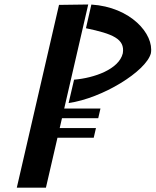

<svg xmlns="http://www.w3.org/2000/svg" viewBox="-20 -847 696 859"><path d="M364.6 -720.7C483.6 -695.8 539.6 -673.2 529.5 -609.1L529.4 -608.8L529.4 -608.4C512.3 -536.9 401.4 -498 311.4 -490.5L287 -386C437.5 -407.3 633.3 -527.5 655 -608.4C669.9 -694.8 564.5 -815.6 388.7 -826.6ZM244 -825.1 55.2 -7.5H185.5L237.1 -230.7H399.3L409.3 -274H247.1L257.3 -318.2H419.5L429.5 -361.5H267.3L374.7 -826.9Z"/></svg>

Font: Stormning
Style: LightObl
Weight: 400
Designer: Robert Jablonski, Mew Too
Foundry: Cannot Into Space Fonts
Version: Version 0.90